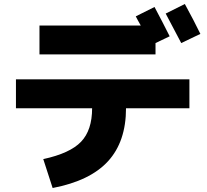

<svg xmlns="http://www.w3.org/2000/svg" viewBox="-20 -870 1040 963"><path d="M985 -700 889 -654Q835 -758 811 -802L907 -850Q953 -766 985 -700ZM178 -597V-742H686Q681 -751 672 -767Q663 -783 661 -788L755 -835Q796 -758 831 -688L760 -654V-597ZM60 -472H930V-327H612Q612 -160 522 -61.5Q432 37 244 73L197 -72Q331 -101 386.5 -159Q442 -217 442 -327H60Z"/></svg>

Font: M PLUS 1p ExtraBold
Style: Regular
Weight: 800
Version: Version 1.062